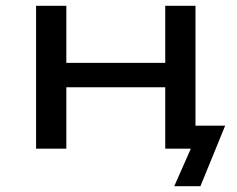

<svg xmlns="http://www.w3.org/2000/svg" viewBox="-20 -511 814 660"><path d="M579 129 636 0H555V-79H754L669 129ZM104 0V-491H208V-295H548V-491H652V0H548V-211H208V0Z"/></svg>

Font: Nunito Sans 10pt Expanded Medium
Style: Regular
Weight: 500
Width: 7
Designer: Vernon Adams
Foundry: Vernon Adams
Version: Version 3.101;gftools[0.9.27]